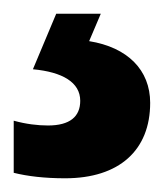

<svg xmlns="http://www.w3.org/2000/svg" viewBox="-38 -20 239 280"><path d="M181 130C181 82 148 49 92 40L109 0H44L10 81C53 85 79 100 79 127C79 150 64 163 32 163C17 163 0 161 -18 156V232C2 237 27 240 57 240C136 240 181 199 181 130Z"/></svg>

Font: Noto Sans Georgian ExtraCondensed Bold
Style: Regular
Weight: 700
Width: 2
Designer: Monotype Design Team, Akaki Razmadze
Foundry: Google LLC
Version: Version 2.005